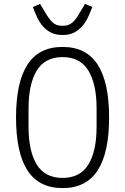

<svg xmlns="http://www.w3.org/2000/svg" viewBox="-20 -950 640 982"><path d="M300 12Q179 12 120.5 -78.5Q62 -169 62 -349Q62 -529 120.5 -619.5Q179 -710 300 -710Q421 -710 479.5 -619.5Q538 -529 538 -349Q538 -169 479.5 -78.5Q421 12 300 12ZM300 -40Q390 -40 432 -108.5Q474 -177 474 -302V-396Q474 -520 432 -589Q390 -658 300 -658Q210 -658 168 -589Q126 -520 126 -396V-302Q126 -177 168 -108.5Q210 -40 300 -40ZM300 -771Q265 -771 240.5 -783.5Q216 -796 199 -816Q182 -836 170 -861.5Q158 -887 148 -914L185 -930L209 -890Q231 -852 249.5 -835Q268 -818 300 -818Q316 -818 328 -822Q340 -826 350.5 -835Q361 -844 370.5 -857.5Q380 -871 391 -890L415 -930L452 -914Q442 -887 430 -861.5Q418 -836 400.5 -816Q383 -796 359 -783.5Q335 -771 300 -771Z"/></svg>

Font: IBM Plex Mono Light
Style: Regular
Weight: 300
Monospace: yes
Designer: Mike Abbink, Paul van der Laan, Pieter van Rosmalen
Foundry: Bold Monday
Version: Version 2.3